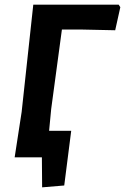

<svg xmlns="http://www.w3.org/2000/svg" viewBox="-20 -670 537 825"><path d="M161 135 160 6H43L73 -189L123 -650H490L497 -639L475 -540L334 -543H246L200 -202L191 -108H286L256 127Z"/></svg>

Font: Alegreya Sans
Style: Bold Italic
Weight: 700
Italic angle: -7°
Designer: Juan Pablo del Peral
Foundry: Huerta Tipografica
Version: Version 2.007